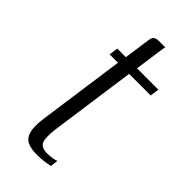

<svg xmlns="http://www.w3.org/2000/svg" viewBox="-173 -544 585 585"><g transform="rotate(45 120.0 -251.0)"><path d="M119 3Q91 3 76 -5Q61 -13 56 -32Q51 -51 55 -85L95 -370H59L63 -399H100L111 -477Q112 -489 115 -495Q118 -501 123 -503Q128 -505 136 -505H164Q163 -504 162 -497.5Q161 -491 159 -477L148 -399H240L236 -370H143L104 -92Q99 -53 105.5 -37.5Q112 -22 138 -22Q150 -22 161 -24Q172 -26 176 -28L173 -3Q168 -2 153 0.5Q138 3 119 3Z"/></g></svg>

Font: Genos Light
Style: Italic
Weight: 300
Italic angle: -8°
Designer: Robert E. Leuschke
Foundry: Robert E. Leuschke
Version: Version 1.010